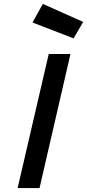

<svg xmlns="http://www.w3.org/2000/svg" viewBox="-20 -961 445 981"><path d="M199 -941 405 -849 356 -765 146 -846ZM70 0 229 -685H340L182 0Z"/></svg>

Font: Titillium Web
Style: SemiBold Italic
Weight: 600
Italic angle: -13°
Version: Version 1.001;PS 57.000;hotconv 1.0.70;makeotf.lib2.5.55311